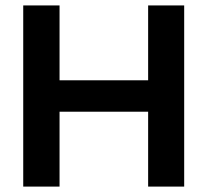

<svg xmlns="http://www.w3.org/2000/svg" viewBox="-20 -690 767 710"><path d="M65.9 -669.9H200.2V-393.1H527.8V-669.9H661.1V0H527.8V-276.9H200.2V0H65.9Z"/></svg>

Font: LT Wave Text Bold
Style: Regular
Weight: 700
Designer: Daniel Lyons
Version: Version 2.5 (Glyphs App)